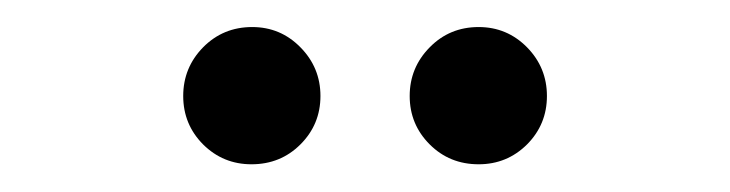

<svg xmlns="http://www.w3.org/2000/svg" viewBox="-20 -966 540 142"><path d="M334 -844.5Q312.5 -844.5 297.8 -859.2Q283 -874 283 -895Q283 -916 297.8 -931Q312.5 -946 334 -946Q355 -946 369.8 -931Q384.5 -916 384.5 -895Q384.5 -874 369.8 -859.2Q355 -844.5 334 -844.5ZM166 -844.5Q145 -844.5 130.2 -859.2Q115.5 -874 115.5 -895Q115.5 -916 130.2 -931Q145 -946 166.5 -946Q187.5 -946 202.2 -931Q217 -916 217 -895Q217 -874 202.2 -859.2Q187.5 -844.5 166 -844.5Z"/></svg>

Font: BodoniModa_28ptMedium
Style: Regular
Weight: 500
Designer: Owen Earl
Foundry: indestructible type
Version: Version 2.004